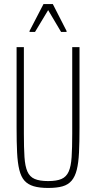

<svg xmlns="http://www.w3.org/2000/svg" viewBox="-20 -921 475 949"><path d="M218 8Q175 8 146.5 -0.5Q118 -9 101 -28Q84 -47 75.5 -81.5Q67 -116 64.5 -167Q62 -218 62 -290V-688H98V-260Q98 -190 101 -144.5Q104 -99 115.5 -73Q127 -47 151.5 -36.5Q176 -26 218 -26Q260 -26 284 -36.5Q308 -47 319.5 -73Q331 -99 334 -144.5Q337 -190 337 -260V-688H373V-290Q373 -218 370.5 -167Q368 -116 359.5 -82Q351 -48 334 -28Q317 -8 289 0Q261 8 218 8ZM126 -763V-768L195 -901H241L309 -768V-763H282L218 -871L153 -763Z"/></svg>

Font: Saira ExtraCondensed Thin
Style: Regular
Weight: 250
Width: 2
Designer: Hector Gatti with collaboration of the Omnibus-Type team
Foundry: Omnibus-Type
Version: Version 1.101